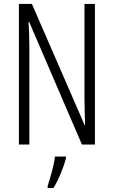

<svg xmlns="http://www.w3.org/2000/svg" viewBox="-20 -734 577 975"><path d="M462 0H396L128 -623H125Q127 -592 128 -560.5Q129 -529 129 -493V0H76V-714H142L410 -98H412Q411 -137 410 -172.5Q409 -208 409 -234V-714H462ZM315 71Q305 107 288 148Q271 189 251 221H222V210Q228 192 236 164.5Q244 137 250.5 109Q257 81 259 61H315Z"/></svg>

Font: Noto Sans ExtraCondensed Light
Style: Regular
Weight: 300
Width: 2
Designer: Monotype Design Team
Foundry: Monotype Imaging Inc.
Version: Version 2.013; ttfautohint (v1.8.4.7-5d5b)